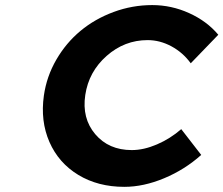

<svg xmlns="http://www.w3.org/2000/svg" viewBox="-20 -725 875 752"><path d="M151.9 -351.1Q162.6 -425.8 200.7 -491.5Q238.8 -557.1 295.2 -604Q351.6 -650.9 424.8 -678Q498 -705.1 576.2 -705.1Q651.4 -705.1 720.9 -673.6Q790.5 -642.1 835 -588.9L727.1 -477.1Q696.8 -519 651.6 -543.5Q606.4 -567.9 558.1 -567.9Q467.8 -567.9 397.7 -506.1Q327.6 -444.3 314 -353Q300.3 -261.7 353 -199.5Q405.8 -137.2 496.1 -137.2Q543 -137.2 594.7 -159.4Q646.5 -181.6 689.9 -219.2L768.1 -118.2Q703.6 -60.5 623 -26.9Q542.5 6.8 466.8 6.8Q363.8 6.8 286.6 -40Q209.5 -86.9 173.6 -168.9Q137.7 -251 151.9 -351.1Z"/></svg>

Font: Trueno SemiBold
Style: Italic
Weight: 600
Designer: Julieta Ulanovsky
Foundry: Julieta Ulanovsky
Version: Version 3.001b | FøM Fix